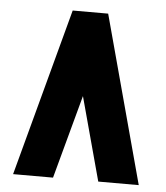

<svg xmlns="http://www.w3.org/2000/svg" viewBox="-47 -642 594 685"><g transform="rotate(5 250.0 -300.0)"><path d="M330 0 249 -299 168 0H25L186 -600H313L475 0Z"/></g></svg>

Font: Reem Kufi Ink
Style: Bold
Weight: 700
Designer: Khaled Hosny
Version: Version 1.002